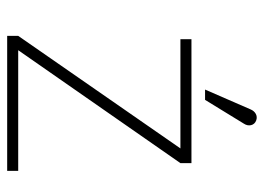

<svg xmlns="http://www.w3.org/2000/svg" viewBox="-118 -600 719 522"><g transform="rotate(90 241.0 -339.5)"><path d="M445 0V-30H117L424 -471V-501H87V-471H384L78 -30V0ZM252 -538 317 -644C325 -656 322 -672 308 -677C295 -682 283 -674 278 -662L224 -538Z"/></g></svg>

Font: Advent Pro
Style: ExtraLight
Weight: 250
Designer: Andreas Kalpakidis
Foundry: Andreas Kalpakidis
Version: Version 2.002 2007